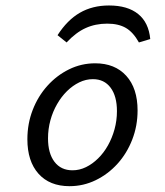

<svg xmlns="http://www.w3.org/2000/svg" viewBox="-20 -651 587 683"><path d="M227.4 11.3Q156.5 11.3 116.9 -33.1Q77.4 -77.4 77.4 -155.6Q77.4 -211.3 96.4 -260.1Q115.3 -308.9 148.8 -346Q182.3 -383.1 225.8 -404.4Q269.4 -425.8 318.5 -425.8Q388.7 -425.8 429 -381.5Q469.4 -337.1 469.4 -258.1Q469.4 -203.2 450.4 -154.4Q431.5 -105.6 398 -68.5Q364.5 -31.5 320.6 -10.1Q276.6 11.3 227.4 11.3ZM237.9 -45.2Q262.9 -45.2 285.9 -56.5Q308.9 -67.7 329 -87.5Q349.2 -107.3 364.1 -133.9Q379 -160.5 387.5 -191.5Q396 -222.6 396 -255.6Q396 -308.9 373.4 -339.1Q350.8 -369.4 310.5 -369.4Q285.5 -369.4 262.1 -358.1Q238.7 -346.8 218.5 -327Q198.4 -307.3 183.1 -280.6Q167.7 -254 159.3 -223Q150.8 -191.9 150.8 -158.9Q150.8 -105.6 173.8 -75.4Q196.8 -45.2 237.9 -45.2ZM367.7 -631.5Q433.9 -631.5 471.4 -601.2Q508.9 -571 514.5 -512.1L474.2 -500Q454 -536.3 427.8 -551.6Q401.6 -566.9 361.3 -566.9Q319.4 -566.9 284.7 -551.2Q250 -535.5 216.9 -500L184.7 -525.8Q219.4 -579.8 264.1 -605.6Q308.9 -631.5 367.7 -631.5Z"/></svg>

Font: Playfair 5pt SemiExpanded Light
Style: Italic
Weight: 300
Width: 6
Italic angle: -15.6°
Designer: Claus Eggers Sørensen
Foundry: Claus Eggers Sørensen
Version: Version 2.203